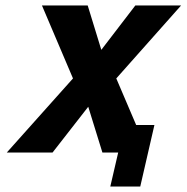

<svg xmlns="http://www.w3.org/2000/svg" viewBox="-20 -560 685 705"><path d="M480 -101H547L495 125H385L414 0H356L304 -168L173 0H5L248 -272L134 -540H302L352 -377L477 -540H645L407 -272Z"/></svg>

Font: Miedinger
Style: Bold-Italic
Weight: 700
Italic angle: -13°
Version: Version 001.000